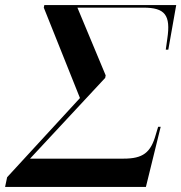

<svg xmlns="http://www.w3.org/2000/svg" viewBox="-78 -734 712 754"><path d="M-58 0H495L553 -236H543L534 -206C514 -134 483 -111 407 -111H40L335 -428L337 -438L226 -704H485C570 -704 593 -675 579 -582L573 -539H583L614 -714H96L94 -704L236 -349L-50 -38Z"/></svg>

Font: Noto Serif Display SemiBold
Style: Italic
Weight: 600
Italic angle: -12°
Designer: Monotype Design Team
Foundry: Monotype Imaging Inc.
Version: Version 2.009